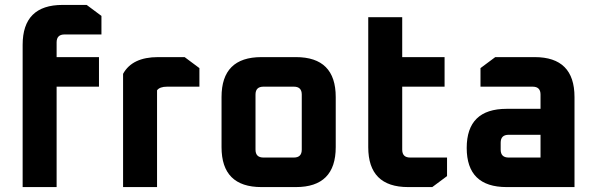

<svg xmlns="http://www.w3.org/2000/svg" viewBox="-20 -760 2422 780"><path d="M72 0V-577.9Q72 -740 234.1 -740H332.1L392.1 -695.4V-620H242.1Q210 -620 210 -587.9V-528H382.1V-407.9H210V0Z M480 0V-460Q517.1 -528 622.1 -528H730.1L790.1 -483.3V-407.9H659Q628.8 -407.9 618 -393.1V0Z M880 -162.1V-365.9Q880 -528 1042.1 -528H1182.1Q1343.9 -528 1343.9 -365.9V-162.1Q1343.9 0 1182.1 0H1042.1Q880 0 880 -162.1ZM1018 -152.1Q1018 -120 1050.1 -120H1173.9Q1205.9 -120 1205.9 -152.1V-375.9Q1205.9 -407.9 1173.9 -407.9H1050.1Q1018 -407.9 1018 -375.9Z M1476 -162.1V-690H1614V-528H1786.1V-407.9H1614V-152.1Q1614 -120 1646.1 -120H1796.1V-44.6L1736.1 0H1638.1Q1476 0 1476 -162.1Z M2038.3 0Q1876 0 1876 -159Q1876 -317.9 2038.3 -317.9H2175.9V-375.9Q2175.9 -407.9 2143.9 -407.9H1932V-483.3L1992 -528H2152.1Q2313.9 -528 2313.9 -365.9V0ZM2014 -152.1Q2014 -120 2046.1 -120H2175.9V-212.4H2046.1Q2014 -212.4 2014 -180.3Z"/></svg>

Font: Oxanium ExtraLight
Style: Regular
Weight: 200
Designer: Severin Meyer
Version: Version 2.000